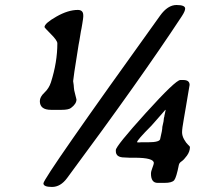

<svg xmlns="http://www.w3.org/2000/svg" viewBox="-20 -719 829 760"><path d="M635.3 -284.7Q635.3 -285.6 624 -272.2Q612.8 -258.8 608.2 -254.2Q603.5 -249.5 593.8 -237.8Q584 -226.1 579.1 -221.2Q522.5 -164.6 522.5 -156.2Q522.5 -155.3 528.3 -155.3H534.7L536.6 -155.8H565.9Q614.3 -155.8 614.3 -170.4Q622.6 -203.6 622.6 -216.8Q628.9 -242.2 628.9 -252Q630.9 -257.8 630.9 -261.2L635.3 -281.7ZM223.6 -284.2H182.1Q137.7 -284.2 137.7 -318.8Q137.7 -335.4 155.8 -352.3Q173.8 -369.1 181.6 -393.1Q207 -472.7 207 -547.4Q207 -558.6 181.6 -584Q156.2 -609.4 156.2 -611.8Q156.2 -626.5 202.9 -653.1Q249.5 -679.7 288.1 -679.7Q309.6 -679.7 309.6 -658.2V-652.8Q309.6 -647.9 305.7 -624.5L302.7 -606.9L300.3 -595.2L294.4 -559.1Q291 -542 291 -541L289.1 -528.8Q269.5 -406.7 269.5 -397.9Q272.5 -379.4 272.5 -371.8Q272.5 -364.3 277.6 -345.7Q282.7 -327.1 282.7 -325.2Q282.7 -307.6 260.7 -291.5Q251 -284.2 223.6 -284.2ZM712.9 -685.1Q712.9 -674.8 699.7 -654.8Q537.1 -407.2 245.6 -14.2Q219.7 21 185.8 21Q151.9 21 151.9 6.8Q151.9 -14.6 613.8 -657.2Q644 -699.2 678.5 -699.2Q712.9 -699.2 712.9 -685.1ZM472.7 -95.7Q438.5 -95.7 438.5 -120.6V-125Q438.5 -140.6 556.9 -271.5Q675.3 -402.3 693.8 -402.3H705.6Q730.5 -402.3 730.5 -382.8Q730.5 -380.4 723.6 -342Q716.8 -303.7 715.6 -294.4Q714.4 -285.2 707.5 -247.3Q700.7 -209.5 700.7 -195.6Q700.7 -181.6 708.7 -167.2Q716.8 -152.8 724.4 -146Q731.9 -139.2 731.9 -137.2Q731.9 -119.6 720 -103Q708 -86.4 698.7 -80.3Q689.5 -74.2 688 -66.4Q678.2 -16.6 669.7 -5.9Q661.1 4.9 631.3 4.9H604Q577.6 4.9 577.6 -31.7Q577.6 -40.5 583.3 -54.9Q588.9 -69.3 588.9 -73.7Q588.9 -94.7 512.7 -94.7H492.2Q479.5 -95.7 472.7 -95.7Z"/></svg>

Font: Averia Libre
Style: Bold Italic
Weight: 700
Italic angle: -6.90001°
Version: Version 1.002